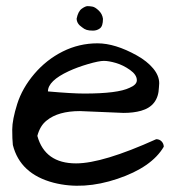

<svg xmlns="http://www.w3.org/2000/svg" viewBox="-20 -596 581 620"><path d="M225.6 -68.4Q311.5 -68.4 484.4 -146.5Q495.1 -146.5 502 -139.2Q508.8 -131.8 508.8 -122.1Q469.7 -55.7 359.4 -18.6Q249 18.6 153.3 -5.9Q44.9 -34.2 21.5 -127.9Q19.5 -146.5 19.5 -177.7Q19.5 -209 35.6 -260.3Q51.8 -311.5 90.8 -357.4Q129.9 -403.3 182.6 -429.7Q235.4 -456.1 294.9 -456.1Q351.6 -456.1 421.9 -417Q455.1 -398.4 474.6 -375Q494.1 -351.6 494.1 -327.1Q494.1 -320.3 493.2 -313.5Q491.2 -253.9 435.5 -238.3Q411.1 -231.4 378.9 -231.4L238.3 -237.3Q168 -237.3 130.9 -207Q109.4 -190.4 100.6 -157.2Q125 -68.4 225.6 -68.4ZM202.1 -366.2Q134.8 -335 134.8 -300.8Q212.9 -293.9 252 -293.9Q360.4 -293.9 398.4 -312.5Q421.9 -322.3 421.9 -336.9Q421.9 -354.5 399.9 -370.1Q377.9 -385.7 354.5 -392.6Q331.1 -399.4 315.4 -399.4Q299.8 -399.4 264.6 -389.2Q229.5 -378.9 202.1 -366.2ZM227.5 -536.1Q232.4 -559.6 244.1 -567.9Q255.9 -576.2 262.7 -576.2Q269.5 -576.2 278.3 -574.7Q287.1 -573.2 298.8 -562Q310.5 -550.8 312.5 -535.2Q312.5 -511.7 302.7 -504.4Q293 -497.1 280.3 -497.1Q267.6 -497.1 259.8 -499.5Q252 -502 245.1 -507.8Q227.5 -519.5 227.5 -536.1Z"/></svg>

Font: Architects Daughter
Style: Regular
Weight: 400
Designer: Kimberly Geswein
Foundry: Kimberly Geswein
Version: Version 1.002 2010